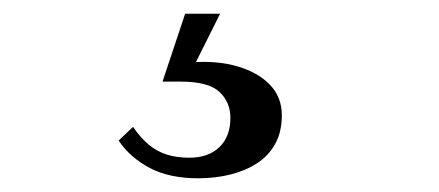

<svg xmlns="http://www.w3.org/2000/svg" viewBox="-20 -24 640 280"><path d="M301 -4 260 78 258 67Q297 64 327 73Q357 82 374 100Q391 118 391 144Q391 168 381.5 185.5Q372 203 355 214Q338 225 316 230.5Q294 236 269 236Q227 236 198.5 221Q170 206 153 181L174 161Q185 177 197 187Q209 197 223.5 201.5Q238 206 256 206Q284 206 300 190.5Q316 175 316 148Q316 125 300 110Q284 95 243 95H217L250 -4Z"/></svg>

Font: Roboto Serif 144pt
Style: Regular
Weight: 400
Version: Version 1.008